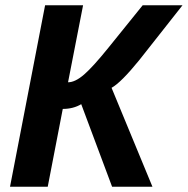

<svg xmlns="http://www.w3.org/2000/svg" viewBox="-20 -708 712 728"><path d="M18 0 151 -688H295L238 -396Q265 -396 299 -425.5Q333 -455 391 -527L521 -688H672L508 -480Q439 -395 403 -375L558 0H405L288 -313Q258 -295 218 -295L161 0Z"/></svg>

Font: Libra Sans
Style: Bold Italic
Weight: 700
Italic angle: -12°
Foundry: Context Ltd
Version: Version 1.002